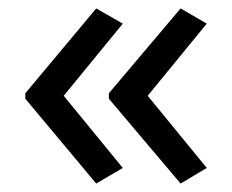

<svg xmlns="http://www.w3.org/2000/svg" viewBox="-20 -491 549 455"><path d="M40 -270 208 -471 271 -435 131 -264 271 -93 208 -56 40 -257ZM238 -270 408 -471 470 -435 330 -264 470 -93 408 -56 238 -257Z"/></svg>

Font: Noto Sans Anatolian Hieroglyphs
Style: Regular
Weight: 400
Designer: Monotype Design Team
Foundry: Monotype Imaging Inc.
Version: Version 2.001; ttfautohint (v1.8.4.7-5d5b)